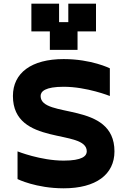

<svg xmlns="http://www.w3.org/2000/svg" viewBox="-20 -1020 690 1040"><path d="M325 0C500 0 600 -75 600 -200C600 -475 200 -375 200 -500C200 -525 225 -550 325 -550C450 -550 575 -500 575 -500V-650C575 -650 475 -700 325 -700C150 -700 50 -625 50 -500C50 -225 450 -325 450 -200C450 -175 425 -150 325 -150C200 -150 75 -200 75 -200V-50C75 -50 175 0 325 0ZM150 -850H250V-750H400V-850H500V-1000H350V-900H300V-1000H150Z"/></svg>

Font: LS-VG5000 Bold
Style: Regular
Weight: 400
Designer: Justin Bihan, 2021
Foundry: Justin Bihan, 2021
Version: Version 1.000;Glyphs 3.1.2 (3151)